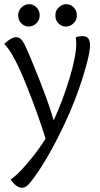

<svg xmlns="http://www.w3.org/2000/svg" viewBox="-20 -648 481 919"><path d="M348 -574.5Q348 -552 332 -536.5Q316 -521 295.5 -521Q275 -521 260 -536Q245 -551 245 -574Q245 -597 261 -612.5Q277 -628 297.5 -628Q318 -628 333 -612.5Q348 -597 348 -574.5ZM170 -574.5Q170 -552 154 -536.5Q138 -521 117.5 -521Q97 -521 82 -536Q67 -551 67 -574Q67 -597 83 -612.5Q99 -628 119.5 -628Q140 -628 155 -612.5Q170 -597 170 -574.5ZM376 -475Q411 -475 411 -431.5Q411 -388 375.5 -275.5Q340 -163 291 -59Q203 128 125 225Q105 251 86 251Q58 251 31 211Q61 192 111 133.5Q161 75 198 16Q163 -100 103 -248.5Q43 -397 0 -438Q35 -470 57.5 -470Q80 -470 96 -438Q120 -390 167 -270.5Q214 -151 237 -72Q280 -165 312.5 -272Q345 -379 345 -441Q345 -446 343 -470Q358 -475 376 -475Z"/></svg>

Font: Overlock
Style: Regular
Weight: 400
Designer: Dario Muhafara
Foundry: Dario Manuel Muhafara
Version: Version 1.002